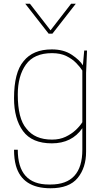

<svg xmlns="http://www.w3.org/2000/svg" viewBox="-20 -800 550 1026"><path d="M55 0ZM250 206Q99 206 65 85Q55 49 55 0H75Q75 186 241 186H250Q420 186 420 0V-115Q364 -34 257 -34Q151 -34 103 -99.5Q55 -165 55 -275Q55 -413 106 -473Q156 -536 257 -536Q320 -536 362.5 -508Q405 -480 423 -451L430 -530H445L440 -410V11Q440 96 395 151Q350 206 250 206ZM258 -54Q299 -54 330.5 -69Q362 -84 384.5 -105Q407 -126 420 -147V-423Q408 -442 387 -463.5Q366 -485 334.5 -500.5Q303 -516 258 -516Q162 -516 118.5 -455Q75 -394 75 -295Q75 -166 121 -113Q166 -54 258 -54ZM385 -620ZM260 -620H240L115 -780H140L250 -638L360 -780H385Z"/></svg>

Font: Tanohe Sans Thin
Style: Regular
Weight: 100
Designer: Village Type and Design LLC & Cristiano Sobral
Foundry: Cooper Hewitt Smithsonian Design Museum
Version: Version 1.00;September 29, 2021;FontCreator 13.0.0.2655 64-b